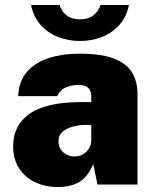

<svg xmlns="http://www.w3.org/2000/svg" viewBox="-20 -743 618 773"><path d="M211.5 10Q163 10 122.2 -9Q81.5 -28 57.2 -64.8Q33 -101.5 33 -155Q33 -239 99.8 -285.5Q166.5 -332 307.5 -332H347.5V-354Q347.5 -379 333.8 -390.5Q320 -402 290.5 -401Q270.5 -400.5 246.5 -391.5Q222.5 -382.5 210.5 -356H53Q56 -417 89.5 -454.8Q123 -492.5 178 -509.8Q233 -527 299.5 -527Q389.5 -527 440.5 -506.5Q491.5 -486 512.5 -449.8Q533.5 -413.5 533.5 -366V0H372.5L355.5 -82Q332.5 -29.5 298.5 -9.8Q264.5 10 211.5 10ZM280 -113Q294 -113 306.2 -118Q318.5 -123 327.5 -131.8Q336.5 -140.5 341.8 -151.5Q347 -162.5 347.5 -175V-240H316.5Q301 -240 277 -234.2Q253 -228.5 234.2 -214.5Q215.5 -200.5 215.5 -175Q215.5 -146 235.2 -129.5Q255 -113 280 -113ZM302 -578Q255.5 -578 214.2 -594Q173 -610 144 -642.2Q115 -674.5 105 -723H220Q227 -697.5 248 -681.2Q269 -665 302 -665Q334.5 -665 355.8 -681.2Q377 -697.5 384.5 -723H499Q489.5 -674.5 460.2 -642.2Q431 -610 389.8 -594Q348.5 -578 302 -578Z"/></svg>

Font: Public Sans Thin Black
Style: Regular
Weight: 900
Version: Version 2.001